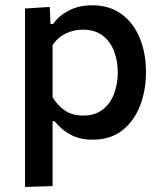

<svg xmlns="http://www.w3.org/2000/svg" viewBox="-20 -530 632 745"><path d="M77 195.5V-497L173 -503L176 -437H186Q208 -468.5 247 -489Q286 -509.5 337 -509.5Q404.5 -509.5 451.2 -475.5Q498 -441.5 522.2 -382.5Q546.5 -323.5 546.5 -250Q546.5 -180.5 523.8 -120.8Q501 -61 455 -24.5Q409 12 339 12Q290.5 12 254.5 -7Q218.5 -26 192 -59.5H184V192ZM302.5 -81.5Q349 -81.5 379 -105.2Q409 -129 423 -167.2Q437 -205.5 437 -249Q437 -294.5 422.2 -332.2Q407.5 -370 377.5 -392.5Q347.5 -415 301 -415Q266.5 -415 235.2 -400Q204 -385 184 -355V-153Q203.5 -120 232.5 -100.8Q261.5 -81.5 302.5 -81.5Z"/></svg>

Font: Heraclito Medium
Style: Regular
Weight: 500
Designer: Kostas Bartsokas (font) & Cristiano Sobral (main changes)
Foundry: Kostas Bartsokas (font) & Cristiano Sobral (main changes)
Version: Version 1.00;July 8, 2020;FontCreator 13.0.0.2655 64-bit